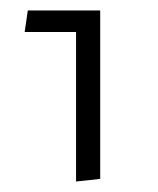

<svg xmlns="http://www.w3.org/2000/svg" viewBox="-20 -581 301 366"><path d="M125 -520H27L33 -561H171V-240L125 -235Z"/></svg>

Font: FiraGO ExtraLight
Style: Regular
Weight: 200
Designer: bBox Type
Foundry: bBox Type GmbH
Version: Version 1.001